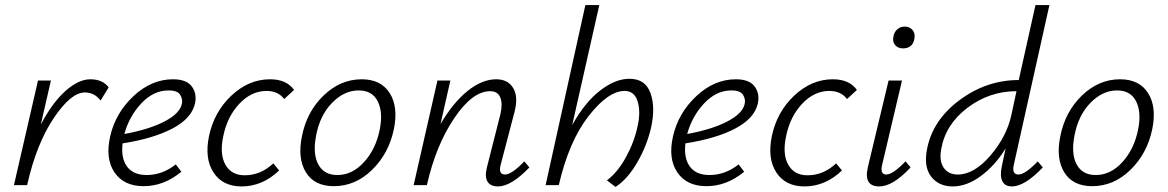

<svg xmlns="http://www.w3.org/2000/svg" viewBox="-20 -731 4612 758"><path d="M337 -418Q385 -418 409 -386L377 -334Q353 -366 315 -366Q260 -366 192 -264.5Q124 -163 88 -4L87 0H35L130 -413H181L141 -239Q186 -325 238 -371.5Q290 -418 337 -418Z M663 -418Q716 -418 737 -390Q758 -362 750 -323Q737 -264 661.5 -224Q586 -184 464 -165Q457 -107 481.5 -73.5Q506 -40 559 -40Q621 -40 674 -82L696 -53Q627 4 547 4Q469 4 432 -50.5Q395 -105 415 -193Q436 -285 507 -351.5Q578 -418 663 -418ZM698 -321Q702 -339 691.5 -356.5Q681 -374 645 -374Q586 -374 538 -323Q490 -272 471 -202Q569 -220 629.5 -251.5Q690 -283 698 -321Z M1102 -340Q1078 -372 1032 -372Q973 -372 925.5 -322Q878 -272 862 -196Q846 -124 869.5 -81.5Q893 -39 946 -39Q1009 -39 1059 -86L1082 -58Q1016 5 934 5Q859 5 823 -50Q787 -105 805 -193Q825 -289 893.5 -353.5Q962 -418 1046 -418Q1111 -418 1141 -376Z M1298 4Q1221 4 1187.5 -51Q1154 -106 1172 -193Q1191 -290 1257.5 -354Q1324 -418 1408 -418Q1484 -418 1518.5 -363.5Q1553 -309 1535 -221Q1515 -125 1449 -60.5Q1383 4 1298 4ZM1312 -40Q1371 -40 1417.5 -91.5Q1464 -143 1479 -219Q1493 -287 1471.5 -330.5Q1450 -374 1396 -374Q1339 -374 1291 -325Q1243 -276 1228 -196Q1214 -124 1236.5 -82Q1259 -40 1312 -40Z M2050 -94 2070 -70Q1998 5 1946 5Q1917 5 1905 -13.5Q1893 -32 1902 -69L1956 -282Q1965 -322 1955 -346.5Q1945 -371 1915 -371Q1845 -371 1773 -264Q1701 -157 1666 -3L1665 0H1613L1707 -413H1758L1719 -241Q1768 -325 1825.5 -371.5Q1883 -418 1939 -418Q1985 -418 2006 -383.5Q2027 -349 2011 -288L1957 -82Q1946 -42 1974 -42Q2000 -42 2050 -94Z M2465 -420Q2527 -420 2547.5 -365Q2568 -310 2551 -230Q2535 -158 2496.5 -91Q2458 -24 2410 7L2376 -19Q2418 -50 2451 -110Q2484 -170 2497 -232Q2510 -288 2497.5 -330Q2485 -372 2446 -372Q2381 -372 2303.5 -272.5Q2226 -173 2186 0H2134L2291 -711H2346L2239 -237Q2288 -326 2348.5 -373Q2409 -420 2465 -420Z M2885 -418Q2938 -418 2959 -390Q2980 -362 2972 -323Q2959 -264 2883.5 -224Q2808 -184 2686 -165Q2679 -107 2703.5 -73.5Q2728 -40 2781 -40Q2843 -40 2896 -82L2918 -53Q2849 4 2769 4Q2691 4 2654 -50.5Q2617 -105 2637 -193Q2658 -285 2729 -351.5Q2800 -418 2885 -418ZM2920 -321Q2924 -339 2913.5 -356.5Q2903 -374 2867 -374Q2808 -374 2760 -323Q2712 -272 2693 -202Q2791 -220 2851.5 -251.5Q2912 -283 2920 -321Z M3324 -340Q3300 -372 3254 -372Q3195 -372 3147.5 -322Q3100 -272 3084 -196Q3068 -124 3091.5 -81.5Q3115 -39 3168 -39Q3231 -39 3281 -86L3304 -58Q3238 5 3156 5Q3081 5 3045 -50Q3009 -105 3027 -193Q3047 -289 3115.5 -353.5Q3184 -418 3268 -418Q3333 -418 3363 -376Z M3545 -540Q3525 -540 3514 -553Q3503 -566 3507 -586Q3510 -604 3522 -615Q3534 -626 3552 -626Q3572 -626 3583 -612Q3594 -598 3590 -578Q3583 -540 3545 -540ZM3451 5Q3389 5 3406 -70L3488 -413H3541L3463 -82Q3453 -42 3479 -42Q3505 -42 3555 -94L3575 -70Q3505 5 3451 5Z M4001 -42Q4027 -42 4077 -94L4097 -70Q4025 5 3975 5Q3947 5 3937 -16Q3927 -37 3935 -74L3950 -145Q3909 -78 3853 -36.5Q3797 5 3741 5Q3686 5 3656 -34Q3626 -73 3640 -143Q3662 -257 3768.5 -336Q3875 -415 4002 -415L4068 -711H4123L3983 -83Q3973 -42 4001 -42ZM3761 -42Q3826 -42 3890.5 -117.5Q3955 -193 3973 -278L3993 -371Q3886 -371 3799.5 -305.5Q3713 -240 3696 -143Q3687 -96 3705.5 -69Q3724 -42 3761 -42Z M4292 4Q4215 4 4181.5 -51Q4148 -106 4166 -193Q4185 -290 4251.5 -354Q4318 -418 4402 -418Q4478 -418 4512.5 -363.5Q4547 -309 4529 -221Q4509 -125 4443 -60.5Q4377 4 4292 4ZM4306 -40Q4365 -40 4411.5 -91.5Q4458 -143 4473 -219Q4487 -287 4465.5 -330.5Q4444 -374 4390 -374Q4333 -374 4285 -325Q4237 -276 4222 -196Q4208 -124 4230.5 -82Q4253 -40 4306 -40Z"/></svg>

Font: EauTest Semilight
Style: Italic
Weight: 300
Italic angle: -12°
Designer: Christian Thalmann (Catharsis Fonts)
Version: Version 0.001;PS 000.001;hotconv 1.0.88;makeotf.lib2.5.64775